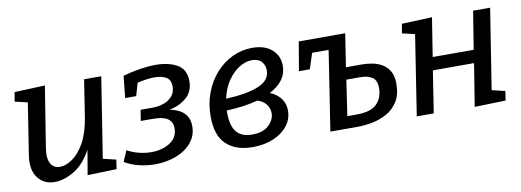

<svg xmlns="http://www.w3.org/2000/svg" viewBox="-49 -805 2927 1079"><g transform="rotate(-10 1414.0 -265.0)"><path d="M196 10Q132 11 97 -36Q62 -83 76 -168L121 -457L49 -474L58 -527L232 -534L177 -190Q167 -131 183.5 -100Q200 -69 237 -69Q271 -69 309 -95.5Q347 -122 377.5 -176.5Q408 -231 422 -317L455 -530H553L481 -72L555 -54L547 -1L381 4L405 -137Q363 -60 306 -25.5Q249 9 196 10Z M765 10Q720 10 675 -1Q630 -12 593 -34L620 -96Q651 -79 686.5 -70Q722 -61 757 -61Q797 -61 831.5 -73.5Q866 -86 887 -110Q908 -134 908 -170Q908 -198 895.5 -213Q883 -228 864.5 -234.5Q846 -241 827 -242.5Q808 -244 794 -244H728L738 -306H802Q864 -306 901 -332.5Q938 -359 938 -404Q938 -443 912 -457.5Q886 -472 846 -472Q824 -472 799 -468.5Q774 -465 748 -459L727 -386H664L677 -511Q727 -525 775 -532.5Q823 -540 865 -540Q939 -540 987.5 -512Q1036 -484 1036 -417Q1036 -360 998 -325.5Q960 -291 899 -278Q1008 -257 1008 -165Q1008 -111 974.5 -71.5Q941 -32 886 -11Q831 10 765 10Z M1323 10Q1227 10 1173 -40.5Q1119 -91 1119 -200Q1119 -273 1142.5 -335Q1166 -397 1207 -443Q1248 -489 1301.5 -514.5Q1355 -540 1415 -540Q1487 -540 1527.5 -504Q1568 -468 1568 -411Q1568 -367 1543 -332.5Q1518 -298 1470 -273Q1510 -256 1531.5 -227Q1553 -198 1553 -158Q1553 -111 1524 -73Q1495 -35 1443 -12.5Q1391 10 1323 10ZM1401 -472Q1366 -472 1329.5 -449.5Q1293 -427 1264 -385Q1235 -343 1222 -284Q1341 -289 1408 -316.5Q1475 -344 1475 -401Q1475 -431 1456.5 -451.5Q1438 -472 1401 -472ZM1214 -207Q1214 -129 1243.5 -94.5Q1273 -60 1331 -60Q1395 -60 1427.5 -91.5Q1460 -123 1460 -160Q1460 -187 1443 -210Q1426 -233 1392 -243Q1316 -222 1214 -218Q1214 -213 1214 -207Z M1767 0 1837 -454H1743L1714 -365H1652L1680 -530H1945L1916 -341H2010Q2038 -341 2068 -335Q2098 -329 2123 -314Q2148 -299 2163.5 -271.5Q2179 -244 2179 -201Q2179 -139 2154 -99.5Q2129 -60 2090 -38.5Q2051 -17 2006.5 -8.5Q1962 0 1922 0ZM1984 -272H1906L1876 -69H1930Q2010 -69 2044.5 -103.5Q2079 -138 2079 -195Q2079 -237 2054.5 -254.5Q2030 -272 1984 -272Z M2260 0 2331 -457 2259 -474 2268 -527 2441 -534 2406 -313H2640L2675 -530H2772L2700 -72L2775 -54L2767 -1L2590 4L2629 -239H2394L2357 0Z"/></g></svg>

Font: Bitter Medium
Style: Italic
Weight: 500
Italic angle: -9°
Designer: Sol Matas, and Bitter project Authors
Foundry: Sol Matas
Version: Version 2.001